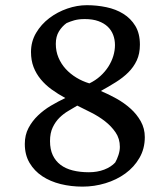

<svg xmlns="http://www.w3.org/2000/svg" viewBox="-20 -694 623 729"><path d="M74.2 -147.5Q74.2 -181.2 88.1 -207.8Q102.1 -234.4 124.3 -255.6Q146.5 -276.9 173.8 -293Q201.2 -309.1 228 -321.8Q200.2 -336.9 176.3 -354.2Q152.3 -371.6 134.8 -392.8Q117.2 -414.1 107.4 -439.5Q97.7 -464.8 97.7 -496.6Q97.7 -536.1 116.9 -568.8Q136.2 -601.6 167 -625Q197.8 -648.4 235.4 -661.4Q272.9 -674.3 309.6 -674.3Q347.7 -674.3 383.8 -666.7Q419.9 -659.2 448.2 -641.6Q476.6 -624 493.9 -595.5Q511.2 -566.9 511.2 -524.4Q511.2 -490.2 499.3 -464.6Q487.3 -439 467 -418.9Q446.8 -398.9 419.9 -382.1Q393.1 -365.2 362.8 -348.6Q392.1 -336.4 421.9 -319.8Q451.7 -303.2 475.6 -281.7Q499.5 -260.3 514.6 -233.2Q529.8 -206.1 529.8 -173.3Q529.8 -129.4 509.5 -94.5Q489.3 -59.6 456.1 -35.4Q422.9 -11.2 380.4 1.7Q337.9 14.6 293.5 14.6Q250 14.6 210.4 4.9Q170.9 -4.9 140.6 -24.9Q110.4 -44.9 92.3 -75.4Q74.2 -106 74.2 -147.5ZM319.3 -377.4Q342.8 -388.7 360.8 -405Q378.9 -421.4 391.4 -440.9Q403.8 -460.4 410.2 -481.4Q416.5 -502.4 416.5 -522.9Q416.5 -543.5 409.7 -561.5Q402.8 -579.6 388.9 -592.8Q375 -606 353.5 -613.8Q332 -621.6 302.2 -621.6Q289.6 -621.6 279.8 -620.4Q270 -619.1 262 -616.9Q253.9 -614.7 247.1 -612.1Q240.2 -609.4 232.9 -606.4Q215.8 -594.2 203.9 -575Q191.9 -555.7 191.9 -527.3Q191.9 -499.5 201.9 -475.6Q211.9 -451.7 229.2 -432.6Q246.6 -413.6 269.8 -399.4Q293 -385.3 319.3 -377.4ZM169.9 -158.2Q169.9 -127 180.4 -104.7Q190.9 -82.5 210 -68.1Q229 -53.7 256.3 -46.9Q283.7 -40 317.4 -40Q349.6 -40 375.7 -50Q401.9 -60.1 417.5 -77.1Q424.3 -88.9 429.7 -105.2Q435.1 -121.6 435.1 -136.2Q435.1 -167.5 418.9 -191.2Q402.8 -214.8 378.7 -233.6Q354.5 -252.4 326.2 -266.6Q297.9 -280.8 273.4 -293Q257.8 -283.7 239.5 -272.9Q221.2 -262.2 205.8 -247.1Q190.4 -231.9 180.2 -210.4Q169.9 -189 169.9 -158.2Z"/></svg>

Font: Donegal One
Style: Regular
Weight: 400
Designer: Gary Lonergan
Foundry: Sorkin Type Co.
Version: Version 1.004